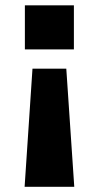

<svg xmlns="http://www.w3.org/2000/svg" viewBox="-20 -547 374 727"><path d="M74.2 -359.9V-526.9H259.8V-359.9ZM73.2 160.2 103 -287.1H231L261.2 160.2Z"/></svg>

Font: Archivo Expanded
Style: Bold
Weight: 700
Width: 7
Designer: Hector Gatti
Foundry: Omnibus-Type
Version: Version 2.001